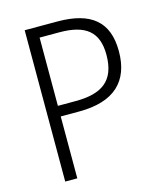

<svg xmlns="http://www.w3.org/2000/svg" viewBox="-108 -795 743 875"><g transform="rotate(-15 263.5 -357.0)"><path d="M245 -714H91V0H148V-292H235C402 -292 481 -370 481 -511C481 -650 404 -714 245 -714ZM241 -664C365 -664 422 -618 422 -510C422 -386 355 -342 231 -342H148V-664Z"/></g></svg>

Font: Noto Sans Telugu SemiCondensed Light
Style: Regular
Weight: 300
Width: 4
Designer: Jelle Bosma - Monotype Design Team
Foundry: Monotype Imaging Inc.
Version: Version 2.005